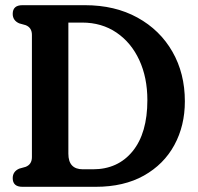

<svg xmlns="http://www.w3.org/2000/svg" viewBox="-20 -720 762 740"><path d="M29 -33.5Q29 -59 54 -70L79 -77Q103 -86.5 103 -114.5V-585.5Q103 -613.5 79 -623L54 -630Q29 -641 29 -666.5Q29 -700 66.5 -700H307.5Q423 -700 509.8 -652.2Q596.5 -604.5 644.5 -520.8Q692.5 -437 692.5 -329.5Q692.5 -235.5 652 -161Q611.5 -86.5 534.5 -43.2Q457.5 0 348.5 0H66.5Q29 0 29 -33.5ZM338 -67.5Q434.5 -67.5 491.2 -137.2Q548 -207 548 -334Q548 -421 516.8 -488.5Q485.5 -556 428.8 -594.5Q372 -633 296.5 -633H243.5V-127.5Q243.5 -67.5 299.5 -67.5Z"/></svg>

Font: Fraunces 144pt SuperSoft SemiBold
Style: Regular
Weight: 600
Version: Version 1.000;[b76b70a41]